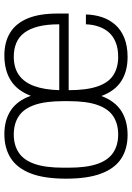

<svg xmlns="http://www.w3.org/2000/svg" viewBox="114 -692 590 857"><g transform="rotate(-90 408.5 -263.0)"><path d="M235 12Q173 12 129.5 -16.5Q86 -45 63 -105.5Q40 -166 40 -263Q40 -360 63.5 -420.5Q87 -481 131.5 -509.5Q176 -538 239 -538Q301 -538 344.5 -509.5Q388 -481 410 -420Q433 -481 478.5 -509.5Q524 -538 590 -538Q650 -538 692 -512Q734 -486 755.5 -433.5Q777 -381 777 -302V-251H435Q435 -172 451.5 -123Q468 -74 501.5 -52Q535 -30 584 -30Q620 -30 647 -40.5Q674 -51 691.5 -70Q709 -89 718.5 -116Q728 -143 729 -174H773Q772 -136 761 -102.5Q750 -69 727 -43Q704 -17 668 -2.5Q632 12 583 12Q519 12 475 -16.5Q431 -45 409 -105Q386 -44 342 -16Q298 12 235 12ZM237 -30Q285 -30 318.5 -52Q352 -74 369 -122.5Q386 -171 386 -251V-275Q386 -355 369 -403.5Q352 -452 318.5 -474Q285 -496 237 -496Q190 -496 156.5 -474Q123 -452 106 -403.5Q89 -355 89 -275V-251Q89 -171 106 -122.5Q123 -74 156.5 -52Q190 -30 237 -30ZM435 -293H729Q729 -349 719 -387.5Q709 -426 690.5 -450Q672 -474 645 -485Q618 -496 585 -496Q535 -496 502.5 -473Q470 -450 453.5 -405Q437 -360 435 -293Z"/></g></svg>

Font: Archivo SemiCondensed Thin
Style: Regular
Weight: 250
Width: 4
Designer: Hector Gatti
Foundry: Omnibus-Type
Version: Version 2.001